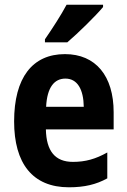

<svg xmlns="http://www.w3.org/2000/svg" viewBox="-20 -786 539 816"><path d="M418 -756V-766H263C239 -721 204 -667 171 -619V-606H266C313 -646 387 -719 418 -756ZM256 -556C118 -556 40 -456 40 -270C40 -92 118 10 273 10C339 10 389 -2 436 -28V-138C386 -110 343 -98 290 -98C214 -98 177 -144 175 -236H463V-309C463 -463 387 -556 256 -556ZM258 -452C309 -452 335 -406 336 -332H176C180 -415 211 -452 258 -452Z"/></svg>

Font: Noto Sans Lao UI Cond
Style: Bold
Weight: 700
Width: 3
Designer: Monotype Design Team
Foundry: Monotype Imaging Inc.
Version: Version 2.000